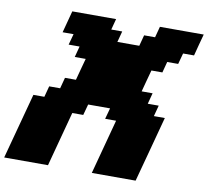

<svg xmlns="http://www.w3.org/2000/svg" viewBox="-92 -977 1167 1079"><g transform="rotate(10 492.0 -437.5)"><path d="M500 0H750Q767.1 -62.5 800.5 -187.5Q834 -312.5 850.6 -375H788.1L804.7 -437.5H742.2L758.8 -500H696.3Q701.7 -520.5 712.9 -562.3Q724.1 -604 730 -625H792.5L809.1 -687.5H871.6L888.7 -750H951.2Q956.5 -770.5 967.5 -812.5Q978.5 -854.5 984.4 -875H734.4L717.8 -812.5H655.3L638.7 -750H513.7L530.3 -812.5H467.8L484.4 -875H234.4Q229 -854 217.8 -812.5Q206.5 -771 201.2 -750H263.7L246.6 -687.5H309.1L292.5 -625H355Q349.1 -604 337.9 -562.3Q326.7 -520.5 321.3 -500H258.8L242.2 -437.5H179.7L163.1 -375H100.6Q84 -312.5 50.3 -187.5Q16.6 -62.5 0 0H250L333.5 -312.5H396L413.1 -375H538.1L521 -312.5H583.5Z"/></g></svg>

Font: Faithful 32x
Style: BoldOblique
Weight: 400
Foundry: Faithful Resource Pack
Version: Version 1.0; January 27, 2023